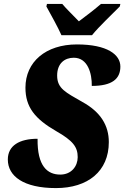

<svg xmlns="http://www.w3.org/2000/svg" viewBox="-20 -951 635 981"><path d="M294 -771H450C487 -817 555 -880 592 -918L595 -931H496C472 -910 416 -866 383 -842C360 -866 315 -910 298 -931H220L217 -918C238 -880 278 -808 294 -771ZM266 10C429 10 536 -76 536 -225C536 -310 494 -379 401 -430C316 -479 272 -498 272 -565C272 -627 310 -656 357 -656C429 -656 450 -575 449 -512C553 -512 595 -548 595 -611C595 -672 528 -724 373 -724C214 -724 110 -635 110 -503C110 -404 158 -344 267 -281C353 -232 377 -200 377 -148C377 -102 345 -59 288 -59C222 -59 170 -102 172 -242C79 -242 20 -207 20 -136C20 -51 100 10 266 10Z"/></svg>

Font: Noto Serif SemiCondensed Black
Style: Italic
Weight: 900
Width: 4
Italic angle: -12°
Designer: Monotype Design Team
Foundry: Monotype Imaging Inc.
Version: Version 2.014